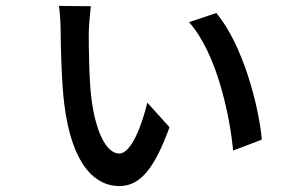

<svg xmlns="http://www.w3.org/2000/svg" viewBox="-20 -596 1040 649"><path d="M287 -575 179 -576C182 -563 185 -514 185 -494C185 -452 188 -317 197 -246C223 -33 305 33 383 33C454 33 502 -26 553 -166L478 -249C460 -174 424 -77 383 -77C339 -77 303 -152 289 -263C281 -325 280 -440 280 -484C280 -502 285 -560 287 -575ZM711 -552 619 -521C713 -416 757 -205 768 -87L865 -124C855 -239 800 -447 711 -552Z"/></svg>

Font: Noto Sans CJK SC Medium
Style: Regular
Weight: 500
Designer: Ryoko NISHIZUKA 西塚涼子 (kana, bopomofo & ideographs); Paul D. Hunt (Latin, Greek & Cyrillic); Sandoll Communications 산돌커뮤니
Foundry: Adobe
Version: Version 2.004;hotconv 1.0.118;makeotfexe 2.5.65603